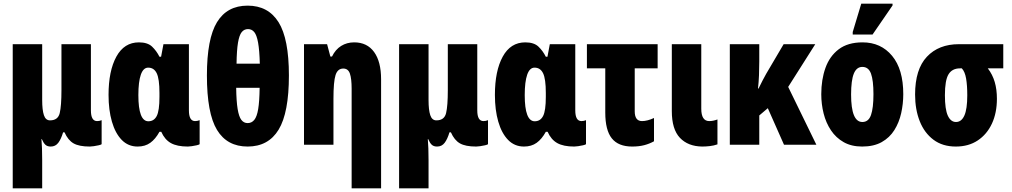

<svg xmlns="http://www.w3.org/2000/svg" viewBox="-20 -796 5566 1056"><path d="M50 240V-553H212V-246Q212 -191 221.5 -162.5Q231 -134 255 -134Q299 -134 308.5 -174Q318 -214 318 -300V-553H480V-189Q480 -130 514 -130Q527 -130 539 -135V-3Q536 0 523 3Q510 6 496 8Q482 10 474 10Q415 10 384.5 -7.5Q354 -25 335 -68H327Q316 -31 300.5 -10.5Q285 10 259 10Q240 10 229.5 0Q219 -10 210 -31H208Q210 -9 211 21Q212 51 212 84V240Z M737 10Q685 10 649.5 -26.5Q614 -63 595.5 -127Q577 -191 577 -274Q577 -406 620 -484.5Q663 -563 744 -563Q792 -563 816.5 -539.5Q841 -516 857 -484H866L879 -553H1019V-189Q1019 -130 1053 -130Q1066 -130 1078 -135V-3Q1075 0 1062 3Q1049 6 1035 8Q1021 10 1013 10Q954 10 920 -9Q886 -28 867 -71H857Q835 -31 806.5 -10.5Q778 10 737 10ZM796 -129Q827 -129 842 -158Q857 -187 857 -263V-285Q857 -362 842 -393Q827 -424 795 -424Q768 -424 754.5 -385Q741 -346 741 -273Q741 -129 796 -129Z M1342 10Q1229 10 1173.5 -81.5Q1118 -173 1118 -381Q1118 -583 1173.5 -674Q1229 -765 1342 -765Q1455 -765 1512 -674Q1569 -583 1569 -381Q1569 -176 1512.5 -83Q1456 10 1342 10ZM1281 -446H1409Q1407 -520 1399.5 -561.5Q1392 -603 1378.5 -619.5Q1365 -636 1344 -636Q1323 -636 1309.5 -619.5Q1296 -603 1289 -561.5Q1282 -520 1281 -446ZM1342 -119Q1364 -119 1378.5 -136.5Q1393 -154 1400 -196Q1407 -238 1408 -313H1279Q1280 -239 1287 -196.5Q1294 -154 1307.5 -136.5Q1321 -119 1342 -119Z M1914 240V-308Q1914 -363 1904.5 -391Q1895 -419 1868 -419Q1837 -419 1825.5 -383Q1814 -347 1814 -253V0H1652V-553H1779L1797 -485H1806Q1825 -524 1856.5 -543.5Q1888 -563 1928 -563Q1999 -563 2037.5 -510Q2076 -457 2076 -360V240Z M2175 240V-553H2337V-246Q2337 -191 2346.5 -162.5Q2356 -134 2380 -134Q2424 -134 2433.5 -174Q2443 -214 2443 -300V-553H2605V-189Q2605 -130 2639 -130Q2652 -130 2664 -135V-3Q2661 0 2648 3Q2635 6 2621 8Q2607 10 2599 10Q2540 10 2509.5 -7.5Q2479 -25 2460 -68H2452Q2441 -31 2425.5 -10.5Q2410 10 2384 10Q2365 10 2354.5 0Q2344 -10 2335 -31H2333Q2335 -9 2336 21Q2337 51 2337 84V240Z M2862 10Q2810 10 2774.5 -26.5Q2739 -63 2720.5 -127Q2702 -191 2702 -274Q2702 -406 2745 -484.5Q2788 -563 2869 -563Q2917 -563 2941.5 -539.5Q2966 -516 2982 -484H2991L3004 -553H3144V-189Q3144 -130 3178 -130Q3191 -130 3203 -135V-3Q3200 0 3187 3Q3174 6 3160 8Q3146 10 3138 10Q3079 10 3045 -9Q3011 -28 2992 -71H2982Q2960 -31 2931.5 -10.5Q2903 10 2862 10ZM2921 -129Q2952 -129 2967 -158Q2982 -187 2982 -263V-285Q2982 -362 2967 -393Q2952 -424 2920 -424Q2893 -424 2879.5 -385Q2866 -346 2866 -273Q2866 -129 2921 -129Z M3457 10Q3381 10 3345 -35Q3309 -80 3309 -177V-420H3208V-553H3597V-420H3471V-184Q3471 -130 3511 -130Q3540 -130 3577 -147V-19Q3552 -5 3523 2.5Q3494 10 3457 10Z M3842 10Q3764 9 3719.5 -38Q3675 -85 3675 -185V-553H3837V-198Q3837 -130 3881 -130Q3902 -130 3926 -139V-2Q3906 5 3884 7.5Q3862 10 3842 10Z M4464 -553 4315 -318 4470 0H4292L4203 -201L4156 -161V0H3994V-553H4156V-458Q4156 -420 4154.5 -382.5Q4153 -345 4149 -309H4152Q4163 -332 4174 -353Q4185 -374 4194 -390L4290 -553Z M4948 -278Q4948 -225 4936.5 -173.5Q4925 -122 4899 -80.5Q4873 -39 4829.5 -14.5Q4786 10 4722 10Q4663 10 4620.5 -14Q4578 -38 4550.5 -79Q4523 -120 4510 -171.5Q4497 -223 4497 -278Q4497 -358 4520 -422.5Q4543 -487 4593 -525Q4643 -563 4724 -563Q4825 -563 4886.5 -489Q4948 -415 4948 -278ZM4661 -276Q4661 -125 4723 -125Q4757 -125 4770.5 -163.5Q4784 -202 4784 -278Q4784 -354 4770.5 -391Q4757 -428 4723 -428Q4691 -428 4676 -391Q4661 -354 4661 -276ZM4670 -606V-620L4717 -776H4889V-766L4779 -606Z M5237 10Q5164 10 5114 -27.5Q5064 -65 5038.5 -129.5Q5013 -194 5013 -276Q5013 -415 5078 -484Q5143 -553 5254 -553H5498V-420H5413Q5439 -386 5451 -345Q5463 -304 5463 -253Q5463 -175 5435.5 -116Q5408 -57 5357.5 -23.5Q5307 10 5237 10ZM5238 -125Q5268 -125 5284 -160.5Q5300 -196 5300 -272Q5300 -327 5293.5 -364.5Q5287 -402 5270 -420H5260Q5217 -420 5197 -387.5Q5177 -355 5177 -272Q5177 -195 5193 -160Q5209 -125 5238 -125Z"/></svg>

Font: Noto Sans ExtraCondensed Black
Style: Regular
Weight: 900
Width: 2
Designer: Monotype Design Team
Foundry: Monotype Imaging Inc.
Version: Version 2.013; ttfautohint (v1.8.4.7-5d5b)